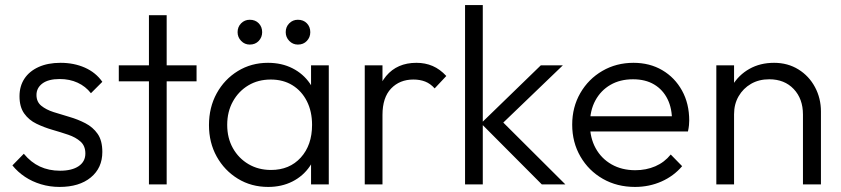

<svg xmlns="http://www.w3.org/2000/svg" viewBox="-20 -728 3321 758"><path d="M215 10Q177 10 142 -0.5Q107 -11 78.5 -30Q50 -49 29 -75L74 -121Q102 -87 137.5 -70.5Q173 -54 217 -54Q264 -54 290.5 -72Q317 -90 317 -122Q317 -152 298 -169Q279 -186 249.5 -196Q220 -206 187 -215.5Q154 -225 124 -239.5Q94 -254 75.5 -280Q57 -306 57 -348Q57 -388 76.5 -417.5Q96 -447 132.5 -463.5Q169 -480 219 -480Q272 -480 315 -461Q358 -442 384 -405L339 -360Q318 -387 286.5 -401.5Q255 -416 216 -416Q171 -416 147.5 -398.5Q124 -381 124 -353Q124 -326 143 -310.5Q162 -295 191.5 -285.5Q221 -276 254 -266.5Q287 -257 317 -241.5Q347 -226 365.5 -199.5Q384 -173 384 -128Q384 -65 338.5 -27.5Q293 10 215 10Z M568 0V-668H638V0ZM449 -407V-470H756V-407Z M1039 10Q972 10 919 -22.5Q866 -55 835.5 -110Q805 -165 805 -234Q805 -304 835.5 -359.5Q866 -415 919 -447.5Q972 -480 1038 -480Q1092 -480 1134.5 -458.5Q1177 -437 1203.5 -398.5Q1230 -360 1236 -309V-162Q1230 -111 1203.5 -72Q1177 -33 1134.5 -11.5Q1092 10 1039 10ZM1050 -57Q1123 -57 1167.5 -106Q1212 -155 1212 -235Q1212 -288 1191.5 -328.5Q1171 -369 1134.5 -391.5Q1098 -414 1049 -414Q999 -414 960.5 -391Q922 -368 899.5 -327.5Q877 -287 877 -235Q877 -183 899.5 -143Q922 -103 961 -80Q1000 -57 1050 -57ZM1208 0V-126L1222 -242L1208 -355V-470H1278V0ZM966 -552Q946 -552 932 -566.5Q918 -581 918 -601Q918 -622 932 -636Q946 -650 966 -650Q988 -650 1001.5 -636Q1015 -622 1015 -601Q1015 -581 1001.5 -566.5Q988 -552 966 -552ZM1156 -552Q1136 -552 1122 -566.5Q1108 -581 1108 -601Q1108 -622 1122 -636Q1136 -650 1156 -650Q1178 -650 1191.5 -636Q1205 -622 1205 -601Q1205 -581 1191.5 -566.5Q1178 -552 1156 -552Z M1420 0V-470H1490V0ZM1490 -274 1461 -287Q1461 -376 1504.5 -428Q1548 -480 1624 -480Q1659 -480 1688 -467.5Q1717 -455 1742 -428L1696 -379Q1679 -398 1658.5 -406Q1638 -414 1612 -414Q1558 -414 1524 -378.5Q1490 -343 1490 -274Z M2119 0 1879 -241 2115 -470H2202L1945 -223L1948 -263L2212 0ZM1816 0V-708H1886V0Z M2487 10Q2416 10 2360 -22Q2304 -54 2271.5 -110Q2239 -166 2239 -236Q2239 -305 2271 -360.5Q2303 -416 2358 -448Q2413 -480 2481 -480Q2545 -480 2594.5 -451Q2644 -422 2672.5 -370.5Q2701 -319 2701 -252Q2701 -244 2700 -233.5Q2699 -223 2696 -209H2289V-269H2658L2633 -247Q2634 -299 2615.5 -336.5Q2597 -374 2562.5 -394.5Q2528 -415 2479 -415Q2428 -415 2390 -393Q2352 -371 2330.5 -331.5Q2309 -292 2309 -238Q2309 -184 2331.5 -143Q2354 -102 2394.5 -79Q2435 -56 2488 -56Q2531 -56 2567 -71.5Q2603 -87 2628 -118L2673 -72Q2640 -33 2591.5 -11.5Q2543 10 2487 10Z M3150 0V-276Q3150 -338 3113.5 -376.5Q3077 -415 3017 -415Q2976 -415 2945 -397Q2914 -379 2896 -348Q2878 -317 2878 -277L2846 -295Q2846 -348 2871 -390Q2896 -432 2938.5 -456Q2981 -480 3036 -480Q3090 -480 3132 -454Q3174 -428 3197.5 -384Q3221 -340 3221 -288V0ZM2808 0V-470H2878V0Z"/></svg>

Font: Outfit Thin Light
Style: Regular
Weight: 300
Version: Version 1.100;gftools[0.9.27]